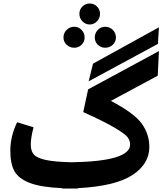

<svg xmlns="http://www.w3.org/2000/svg" viewBox="-20 -1060 959 1098"><path d="M534.5 -938Q517 -920 493 -920Q469 -920 451.5 -938Q434 -956 434 -981Q434 -1006 451.5 -1023Q469 -1040 493 -1040Q517 -1040 534.5 -1023Q552 -1006 552 -981Q552 -956 534.5 -938ZM405 -787Q379 -787 361 -804Q343 -821 343 -846Q343 -871 361 -889Q379 -907 405 -907Q429 -907 446.5 -889Q464 -871 464 -846Q464 -821 446.5 -804Q429 -787 405 -787ZM581 -907Q607 -907 625 -889Q643 -871 643 -846Q643 -821 625 -804Q607 -787 581 -787Q557 -787 539.5 -804Q522 -821 522 -846Q522 -871 539.5 -889Q557 -907 581 -907ZM487 -595 512 -696 889 -904 883 -809ZM456 -419 484 -549 889 -768 882 -627 614 -483Q746 -414 790 -354Q834 -294 834 -219Q834 -122 736.5 -58.5Q639 5 425 16L424 18H377H335L334 16Q216 11 151.5 -13.5Q87 -38 63 -80.5Q39 -123 39 -198Q39 -281 78 -361L172 -332Q156 -273 156 -233Q156 -196 174 -176Q192 -156 243 -145Q294 -134 392 -132Q724 -138 724 -233Q724 -256 710 -275Q696 -294 635 -330Q574 -366 456 -419Z"/></svg>

Font: FiraGO
Style: Bold
Weight: 700
Designer: bBox Type
Foundry: bBox Type GmbH
Version: Version 1.001;PS 001.001;hotconv 1.0.88;makeotf.lib2.5.64775